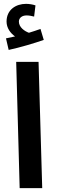

<svg xmlns="http://www.w3.org/2000/svg" viewBox="-20 -976 297 996"><path d="M25 -717C85 -730 159 -752 207 -769L190 -826C172 -819 152 -813 130 -806C108 -814 78 -834 78 -864C78 -883 94 -896 118 -896C132 -896 144 -893 157 -890L164 -948C150 -953 131 -956 115 -956C63 -956 14 -926 14 -864C14 -831 34 -804 58 -787C45 -784 31 -781 11 -777ZM82 0H199L180 -655H64Z"/></svg>

Font: Noto Sans Arabic SemCond SemBd
Style: Regular
Weight: 600
Width: 4
Designer: Monotype Design Team, Nadine Chahine, Nizar Qandah and Khaled Hosny
Foundry: Monotype Imaging Inc.
Version: Version 2.012